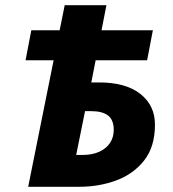

<svg xmlns="http://www.w3.org/2000/svg" viewBox="-20 -716 662 736"><path d="M88 0 228 -696H388L330 -400H360Q462 -400 518 -356Q574 -312 574 -238Q574 -154 533 -101.5Q492 -49 426 -24.5Q360 0 284 0ZM272 -122H296Q334 -122 361 -134.5Q388 -147 402 -168.5Q416 -190 416 -218Q416 -256 394.5 -273Q373 -290 328 -290H306ZM78 -485 100 -600H566L544 -485Z"/></svg>

Font: Source Sans 3 Black
Style: Italic
Weight: 900
Italic angle: -11°
Designer: Paul D. Hunt
Foundry: Adobe
Version: Version 3.052;hotconv 1.1.0;makeotfexe 2.6.0